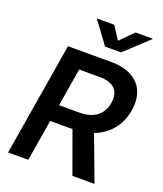

<svg xmlns="http://www.w3.org/2000/svg" viewBox="-168 -1053 984 1161"><g transform="rotate(20 324.5 -472.5)"><path d="M24.4 0 145 -727.5H420.4Q502.9 -727.5 555.9 -698.5Q608.9 -669.4 630.4 -617.2Q651.9 -564.9 640.1 -494.6Q628.4 -424.8 589.4 -373.5Q550.3 -322.3 487.1 -294.2Q423.8 -266.1 340.3 -266.1H144.5L162.6 -374H347.2Q394.5 -374 428.5 -388.4Q462.4 -402.8 482.7 -430.2Q502.9 -457.5 508.8 -495.6Q518.6 -554.7 487.8 -586.4Q457 -618.2 387.2 -618.2H256.8L154.3 0ZM438.5 0 318.8 -329.6H457L580.6 0ZM363.3 -945.3 418 -861.8 500.5 -945.3H611.3L610.8 -942.9L459.5 -802.2H356.4L252.9 -942.9L253.4 -945.3Z"/></g></svg>

Font: Inter 20pt SemiBold
Style: Italic
Weight: 600
Italic angle: -9.3988°
Version: Version 4.001;git-66647c0bb